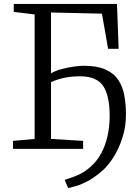

<svg xmlns="http://www.w3.org/2000/svg" viewBox="-20 -763 700 984"><path d="M329 201 311.5 158.5Q324 154 344.2 147.8Q364.5 141.5 390.5 128.8Q416.5 116 444.5 91.5Q476 64 497.8 24.2Q519.5 -15.5 530.8 -64.5Q542 -113.5 542 -167Q542.5 -269.5 509.8 -320.8Q477 -372 389.5 -372Q349 -372 314.2 -365.2Q279.5 -358.5 241.5 -342.5V-51L406 -41V0H46.5V-41L157.5 -51V-689L50.5 -702V-743H579.5L588 -513H534L502.5 -693L241.5 -699V-387Q262.5 -400 294.2 -408.5Q326 -417 357.5 -421.5Q389 -426 408.5 -426Q477.5 -426 520.5 -406.8Q563.5 -387.5 586.2 -353.2Q609 -319 617.2 -273.5Q625.5 -228 625.5 -175Q625.5 -113 607 -56Q588.5 1 559.2 46.5Q530 92 496.5 119Q456 152 424 168.2Q392 184.5 368.5 190.8Q345 197 329 201Z"/></svg>

Font: Merriweather 24pt Light
Style: Regular
Weight: 300
Designer: Eben Sorkin
Foundry: Eben Sorkin
Version: Version 2.100